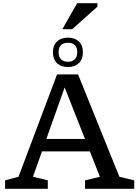

<svg xmlns="http://www.w3.org/2000/svg" viewBox="-20 -1183 864 1203"><path d="M728 -75.5 821 -53V0H513V-53L606 -75.5L543 -234.5H243L186.5 -75.5L279.5 -53V0H12V-53L96 -75.5L337.5 -717H469ZM270.5 -312.5H512.5L385 -635.5ZM405.5 -947Q449.5 -947 474.5 -922.5Q499.5 -898 499.5 -855Q499.5 -812.5 474.5 -787.8Q449.5 -763 405.5 -763Q362 -763 336.8 -787.8Q311.5 -812.5 311.5 -855Q311.5 -898 336.8 -922.5Q362 -947 405.5 -947ZM405.5 -796Q433.5 -796 448.8 -811.8Q464 -827.5 464 -855Q464 -915 405.5 -915Q347 -915 347 -855Q347 -827.5 362.2 -811.8Q377.5 -796 405.5 -796ZM370.5 -1000 463.5 -1163H590.5V-1141.5L432.5 -1000Z"/></svg>

Font: Newsreader 6pt
Style: Regular
Weight: 400
Designer: Hugues Gentile
Foundry: Production Type
Version: Version 1.003; ttfautohint (v1.8.3)